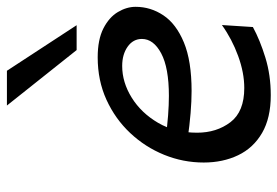

<svg xmlns="http://www.w3.org/2000/svg" viewBox="-146 -660 818 566"><g transform="rotate(-90 263.0 -377.0)"><path d="M472.2 -131.8 466.3 -40.5Q427.7 -19.5 376.2 -3.7Q324.7 12.2 265.1 12.2Q198.2 12.2 154.1 -13.4Q109.9 -39.1 88.4 -84Q66.9 -128.9 66.9 -185.5Q66.9 -246.1 89.6 -302Q112.3 -357.9 153.8 -402.1Q195.3 -446.3 252 -472.2Q308.6 -498 377 -498Q429.2 -498 462.2 -481.2Q495.1 -464.4 510.5 -438.5Q525.9 -412.6 525.9 -386.2Q525.9 -341.8 500.7 -304.2Q475.6 -266.6 420.9 -243.9Q366.2 -221.2 277.8 -221.2Q218.3 -221.2 136.2 -232.9V-297.9Q173.8 -293 205.6 -290.5Q237.3 -288.1 263.2 -288.1Q346.2 -288.1 388.7 -310.8Q431.2 -333.5 431.2 -367.7Q431.2 -393.6 408.4 -409.7Q385.7 -425.8 351.6 -425.8Q303.2 -425.8 258.1 -397.7Q212.9 -369.6 183.8 -319.8Q154.8 -270 154.8 -205.1Q154.8 -147.5 185.8 -106.7Q216.8 -65.9 286.6 -65.9Q331.5 -65.9 381.1 -84Q430.7 -102.1 472.2 -131.8ZM234.9 -765.6H337.4L471.7 -560.1H398.4Z"/></g></svg>

Font: Andika
Style: Italic
Weight: 400
Italic angle: -14°
Designer: Victor Gaultney, Annie Olsen, Julie Remington, Don Collingsworth, Eric Hays, Becca Hirsbrunner
Foundry: SIL International
Version: Version 6.101